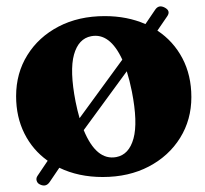

<svg xmlns="http://www.w3.org/2000/svg" viewBox="-20 -542 643 602"><path d="M105.5 36.5Q97.5 33 95 25Q92.5 17 97.5 9.5L129.5 -38Q82.5 -71.5 56.5 -123.5Q30.5 -175.5 30.5 -240.5Q30.5 -312.5 65.8 -369.2Q101 -426 163.8 -458.8Q226.5 -491.5 308.5 -491.5Q379 -491.5 436 -466.5L466.5 -511.5Q477.5 -528 496 -518.5Q515.5 -508.5 505 -492L473.5 -446Q523.5 -413 551.8 -359.5Q580 -306 580 -237.5Q580 -166.5 544.8 -109.8Q509.5 -53 446.8 -20Q384 13 302 13Q226 13 166 -16L135.5 29Q124 45.5 105.5 36.5ZM217 -223Q222.5 -195.5 229.5 -171.5L363.5 -355Q324.5 -439.5 266 -428.5Q226 -421 212 -370.8Q198 -320.5 217 -223ZM344.5 -49.5Q384.5 -57 398.5 -107.5Q412.5 -158 393.5 -255Q386.5 -290 377.5 -318.5L242.5 -134Q282 -38 344.5 -49.5Z"/></svg>

Font: Fraunces 9pt
Style: Bold
Weight: 700
Version: Version 1.000;[b76b70a41]